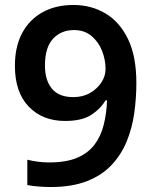

<svg xmlns="http://www.w3.org/2000/svg" viewBox="-20 -743 612 773"><path d="M529 -409Q529 -348 520.5 -287.5Q512 -227 490 -173.5Q468 -120 429 -78.5Q390 -37 329.5 -13.5Q269 10 184 10Q163 10 136 8Q109 6 90 2V-100Q110 -95 132.5 -92Q155 -89 177 -89Q246 -89 290 -107.5Q334 -126 360 -160Q386 -194 397.5 -240Q409 -286 411 -339H405Q384 -304 346.5 -280Q309 -256 242 -256Q151 -256 95.5 -314Q40 -372 40 -478Q40 -555 69 -609.5Q98 -664 151 -693.5Q204 -723 276 -723Q347 -723 404.5 -689Q462 -655 495.5 -585.5Q529 -516 529 -409ZM278 -622Q226 -622 193.5 -587Q161 -552 161 -479Q161 -420 189 -386Q217 -352 275 -352Q314 -352 343 -369Q372 -386 388.5 -411.5Q405 -437 405 -465Q405 -502 391 -538Q377 -574 348.5 -598Q320 -622 278 -622Z"/></svg>

Font: Noto Sans New Tai Lue SemiBold
Style: Regular
Weight: 600
Version: Version 2.003